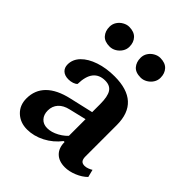

<svg xmlns="http://www.w3.org/2000/svg" viewBox="-196 -790 914 914"><g transform="rotate(45 261.0 -333.0)"><path d="M141.5 12Q95.4 12 65.1 -16.4Q34.8 -44.8 34.8 -90.8Q34.8 -147.4 72.2 -184.5Q109.6 -221.6 182.6 -238.2L314.9 -268.6L302.4 -253.5V-319.5Q302.4 -371.2 287.8 -393.7Q273.2 -416.1 240.1 -416.1Q200.9 -416.1 180.1 -390.2Q159.4 -364.3 158.5 -311.8Q152.2 -304.6 139.3 -300.2Q126.5 -295.9 112.1 -295.9Q87 -295.9 72.9 -308.8Q58.9 -321.7 58.9 -343.7Q58.9 -378 84.8 -404.6Q110.7 -431.2 156.2 -446.6Q201.7 -462 258 -462Q342.8 -462 385.8 -423Q428.9 -383.9 428.9 -305.2V-94.1Q428.9 -76.2 435.6 -67.6Q442.4 -59.1 457.7 -59.1Q467.8 -59.1 479.2 -63.5Q490.7 -67.9 497.9 -72.7L507.6 -34.4Q486.7 -13.6 455.4 -0.8Q424.1 12 396.1 12Q355.6 12 332.8 -10.3Q310.1 -32.6 310.1 -72.4H303.8Q273.6 -33.1 229.9 -10.5Q186.2 12 141.5 12ZM204.8 -60.2Q233.1 -60.2 263.6 -76.9Q294.2 -93.5 314.4 -120.1L303.8 -94.6V-226.1L319.5 -223.6L218.2 -199.3Q183.7 -191.6 165.5 -171.4Q147.3 -151.2 147.3 -121.8Q147.3 -94 162.9 -77.1Q178.5 -60.2 204.8 -60.2ZM349.2 -545Q314.7 -545 298.5 -563.7Q282.3 -582.4 282.3 -611.5Q282.3 -630 292 -645Q301.7 -660 317.4 -668.9Q333.2 -677.9 349.2 -677.9Q382.7 -677.9 399.9 -659.5Q417.1 -641.1 417.1 -611.5Q417.1 -593.5 407.4 -578.5Q397.7 -563.4 381.9 -554.2Q366.1 -545 349.2 -545ZM140.1 -545Q106.2 -545 89.7 -563.7Q73.2 -582.4 73.2 -611.5Q73.2 -630 82.9 -645Q92.6 -660 108.4 -668.9Q124.1 -677.9 140.1 -677.9Q173.1 -677.9 190.6 -659.5Q208 -641.1 208 -611.5Q208 -593.5 198.3 -578.5Q188.6 -563.4 173.1 -554.2Q157.6 -545 140.1 -545Z"/></g></svg>

Font: Pitagon Serif
Style: Regular
Weight: 400
Designer: Travis Tran
Foundry: Pitagon
Version: Version 1.000;gftools[0.9.26]